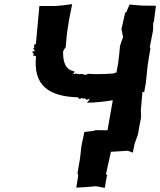

<svg xmlns="http://www.w3.org/2000/svg" viewBox="-20 -736 776 931"><path d="M409 -378C405 -380 400 -373 394 -370L402 -374C385 -371 381 -381 366 -376C353 -380 345 -378 334 -378C335 -383 342 -382 341 -390C298 -398 285 -432 286 -487L293 -500L298 -505L305 -576L315 -641L330 -716L284 -710L250 -707H171L154 -523L145 -519L146 -502L140 -504L149 -488C139 -487 148 -481 139 -491C138 -477 136 -478 143 -477C145 -470 144 -468 140 -472C138 -462 143 -471 152 -462C152 -462 145 -460 155 -465C139 -321 217 -268 359 -264C355 -266 359 -261 359 -264C365 -251 369 -260 373 -256C364 -254 368 -259 377 -261C379 -256 381 -261 389 -258C379 -254 385 -259 387 -257C393 -262 393 -256 399 -253C399 -252 408 -253 416 -259L409 -246L401 -238C445 -238 488 -244 527 -250L502 -108L495 -72L479 -4L518 0L600 -5L624 4L633 -40L649 -84L655 -120L664 -166L663 -204L671 -292L679 -288L687 -333C690 -362 693 -390 696 -419L703 -464L710 -504L706 -506L722 -588L723 -627L726 -629L736 -708L667 -709L608 -714L592 -676L587 -675L569 -595L577 -555L574 -549L562 -514L558 -472L553 -430L544 -381C543 -381 545 -389 532 -380C492 -377 455 -375 409 -378ZM488 175 498 118 501 116 494 108 525 -33 517 -32 531 -104 442 -105 437 -102 389 -96 375 -29 368 32 367 38 356 102 359 116 350 174 398 171 445 167Z"/></svg>

Font: Asimov Print
Style: DIt
Weight: 250
Width: 0
Designer: Google
Version: Version 2.000980: 2014